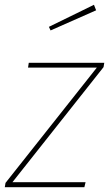

<svg xmlns="http://www.w3.org/2000/svg" viewBox="-25 -781 455 801"><path d="M410 -519 407 -501 27 -21H332L327 0H-5L-2 -18L379 -499H92L95 -519ZM367 -761 376 -738 186 -654 179 -669Z"/></svg>

Font: Fira Sans Thin
Style: Italic
Weight: 250
Italic angle: -8°
Designer: Carrois Corporate & Edenspiekermann AG
Foundry: Carrois Corporate GbR & Edenspiekermann AG
Version: Version 4.203